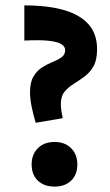

<svg xmlns="http://www.w3.org/2000/svg" viewBox="-20 -682 405 710"><path d="M112 -228Q104 -254 97.5 -285Q91 -316 91 -341Q91 -378 104 -399.5Q117 -421 136 -433Q155 -445 175 -453Q195 -461 208 -470.5Q221 -480 221 -497Q221 -509 208 -518Q195 -527 162.5 -531Q130 -535 70 -532V-662Q158 -662 217.5 -644.5Q277 -627 308 -591.5Q339 -556 339 -500Q339 -460 325.5 -436.5Q312 -413 292 -398.5Q272 -384 252 -371.5Q232 -359 218.5 -342.5Q205 -326 205 -297Q205 -285 207 -271.5Q209 -258 212 -245ZM182 8Q143 8 120 -14Q97 -36 97 -74Q97 -111 120 -134Q143 -157 182 -157Q220 -157 243 -134Q266 -111 266 -74Q266 -36 243 -14Q220 8 182 8Z"/></svg>

Font: Ysabeau SC ExtraBold
Style: Regular
Weight: 800
Designer: Christian Thalmann (Catharsis Fonts)
Version: Version 2.001;gftools[0.9.30]; featfreeze: smcp